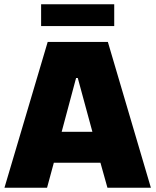

<svg xmlns="http://www.w3.org/2000/svg" viewBox="-20 -886 734 906"><path d="M1 0 205 -688H489L692 0H487L454 -118H234L202 0ZM271 -264H416L347 -518H339ZM174 -763V-866H519V-763Z"/></svg>

Font: Saira ExtraBold
Style: Regular
Weight: 800
Designer: Hector Gatti with collaboration of the Omnibus-Type team
Foundry: Omnibus-Type
Version: Version 1.100; ttfautohint (v1.8.3)